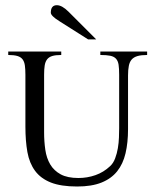

<svg xmlns="http://www.w3.org/2000/svg" viewBox="-20 -694 584 727"><path d="M537.1 -485.8Q514.6 -485.8 500.5 -481.7Q486.3 -477.5 478.5 -468.5Q470.7 -459.5 467.8 -444.6Q464.8 -429.7 464.8 -408.2V-205.1Q464.8 -153.8 455.3 -113.5Q445.8 -73.2 423.6 -45.4Q401.4 -17.6 364.3 -2.7Q327.1 12.2 272 12.2Q210.9 12.2 172.6 -2.9Q134.3 -18.1 112.8 -47.1Q91.3 -76.2 83.7 -118.4Q76.2 -160.6 76.2 -214.8V-411.1Q76.2 -431.6 74.2 -445.8Q72.3 -460 65.7 -469Q59.1 -478 46.1 -481.9Q33.2 -485.8 11.2 -485.8V-499H211.9V-485.8Q190.4 -485.8 177.7 -481.9Q165 -478 158.2 -469Q151.4 -460 149.2 -445.8Q147 -431.6 147 -411.1V-192.9Q147 -158.2 151.6 -126.7Q156.2 -95.2 170.2 -71.5Q184.1 -47.9 209.7 -33.9Q235.4 -20 276.9 -20Q310.5 -20 341.3 -30.8Q372.1 -41.5 397 -64.9Q409.2 -76.2 416 -94.5Q422.9 -112.8 426.3 -133.1Q429.7 -153.3 430.4 -173.3Q431.2 -193.4 431.2 -209V-411.1Q431.2 -434.6 429 -449Q426.8 -463.4 419.2 -471.7Q411.6 -480 397.5 -482.9Q383.3 -485.8 359.9 -485.8V-499H537.1ZM313.5 -544.9 205.6 -613.3Q172.4 -633.8 172.4 -646Q172.4 -674.3 195.3 -674.3Q214.8 -674.3 239.3 -649.9L344.2 -544.9Z"/></svg>

Font: Scheherazade
Style: Regular
Weight: 400
Designer: SIL International
Foundry: SIL International
Version: Version 2.100 (build 932/914)